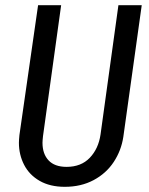

<svg xmlns="http://www.w3.org/2000/svg" viewBox="-20 -709 574 741"><path d="M456 -181Q448 -128 419 -84Q390 -40 341.5 -14Q293 12 230 12Q173 12 133 -11Q93 -34 73 -73Q53 -112 53 -158Q53 -168 55 -188L127 -689H216L146 -184Q144 -166 144 -158Q144 -115 167.5 -90Q191 -65 237 -65Q293 -65 326.5 -100Q360 -135 368 -190L437 -689H527Z"/></svg>

Font: Fira Sans Compressed
Style: Italic
Weight: 400
Width: 1
Italic angle: -8°
Designer: bBox Type GmbH & Carrois Corporate GbR & Edenspiekermann AG
Foundry: bBox Type GmbH & Carrois Corporate GbR & Edenspiekermann AG
Version: Version 4.301